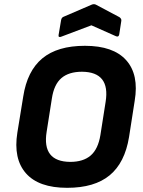

<svg xmlns="http://www.w3.org/2000/svg" viewBox="-20 -886 684 918"><path d="M301 12Q165 12 104 -57.5Q43 -127 63 -252L91 -424Q110 -547 182.5 -607Q255 -667 386 -667Q522 -667 583.5 -598Q645 -529 624 -404L597 -231Q577 -108 504.5 -48Q432 12 301 12ZM316 -112Q378 -112 413.5 -142.5Q449 -173 460 -240L485 -399Q508 -542 372 -543Q309 -543 273.5 -512.5Q238 -482 228 -415L203 -256Q180 -113 316 -112ZM274 -711Q267 -708 263 -709.5Q259 -711 260 -718L272 -789Q274 -801 282 -805L419 -864Q429 -868 438 -864L551 -804Q562 -796 560 -786L550 -721Q547 -707 534 -713L417 -765Z"/></svg>

Font: Sofia Sans ExtraBold
Style: Italic
Weight: 800
Italic angle: -9°
Designer: Botio Nikoltchev, Ani Petrova
Foundry: lettersoup
Version: Version 4.100; ttfautohint (v1.8.4.7-5d5b)